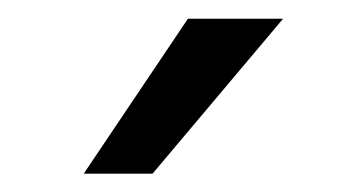

<svg xmlns="http://www.w3.org/2000/svg" viewBox="-20 -777 369 207"><path d="M144.5 -589.8H70.3L182.6 -756.8H285.2Z"/></svg>

Font: Mgen+ 1c regular
Style: Regular
Weight: 400
Designer: [Source Han Sans]
Ryoko NISHIZUKA  (kana & ideographs); Paul D. Hunt (Latin, Greek & Cyrillic); Wenlong ZHANG  (bopomofo
Version: Version 1.059.20150602